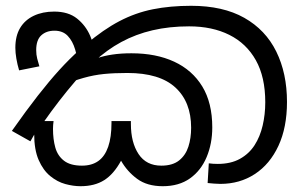

<svg xmlns="http://www.w3.org/2000/svg" viewBox="-20 -632 1047 663"><path d="M542 11Q488 11 453.5 -14.5Q419 -40 398 -77Q373 -31 340 -10Q307 11 258 11Q233 11 205.5 3.5Q178 -4 153.5 -24Q129 -44 113.5 -79.5Q98 -115 98 -170Q98 -181 99.5 -192.5Q101 -204 103 -214H165Q164 -207 163.5 -200.5Q163 -194 163 -187Q163 -151 171 -122.5Q179 -94 201 -77Q223 -60 263 -60Q297 -60 319.5 -76Q342 -92 353.5 -125Q365 -158 365 -208V-214H432V-204Q432 -140 458.5 -100Q485 -60 537 -60Q576 -60 598.5 -78Q621 -96 630.5 -125.5Q640 -155 640 -191Q640 -280 585.5 -330Q531 -380 420 -380Q374 -380 339 -376.5Q304 -373 268.5 -363Q233 -353 186 -334L283 -415Q296 -424 317 -431.5Q338 -439 367.5 -443.5Q397 -448 434 -448Q519 -448 581.5 -419Q644 -390 678.5 -333.5Q713 -277 713 -192Q713 -136 693.5 -89.5Q674 -43 636 -16Q598 11 542 11ZM741 3Q731 3 719 2Q707 1 697 0L701 -68Q708 -67 716 -66.5Q724 -66 732 -66Q777 -66 808.5 -83.5Q840 -101 859 -130.5Q878 -160 887 -198.5Q896 -237 896 -279Q896 -366 863.5 -424Q831 -482 772 -511.5Q713 -541 633 -541Q565 -541 507 -527.5Q449 -514 399 -487Q349 -460 305 -419L294 -410Q267 -383 239.5 -351Q212 -319 184.5 -283.5Q157 -248 129 -208L110 -188L85 -144L21 -180Q71 -251 110.5 -301.5Q150 -352 185 -390.5Q220 -429 256 -461L277 -479Q337 -530 392.5 -559Q448 -588 508 -600Q568 -612 640 -612Q750 -612 823.5 -570.5Q897 -529 934 -454Q971 -379 971 -280Q971 -192 941.5 -128.5Q912 -65 860 -31Q808 3 741 3ZM167 -592Q216 -592 246 -568Q276 -544 291.5 -508Q307 -472 310 -434L252 -398Q248 -432 239.5 -461Q231 -490 214 -508Q197 -526 168 -526Q140 -526 122.5 -510Q105 -494 105 -459Q105 -443 108.5 -429.5Q112 -416 116 -403L46 -389Q40 -409 36.5 -429.5Q33 -450 33 -467Q33 -508 49.5 -535.5Q66 -563 96.5 -577.5Q127 -592 167 -592Z"/></svg>

Font: sinhala25
Style: Book
Weight: 400
Designer: Jelle Bosma - Monotype Design Team
Foundry: Monotype Imaging Inc.
Version: Version 2.003